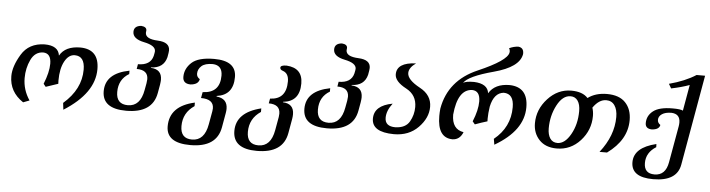

<svg xmlns="http://www.w3.org/2000/svg" viewBox="-57 -1083 5938 1606"><g transform="rotate(5 2912.5 -280.5)"><path d="M492.2 46.9 485.4 -9.8Q632.3 -137.2 632.3 -301.3Q632.3 -415.5 547.9 -415.5Q497.1 -415.5 463.6 -354.5Q430.2 -293.5 430.2 -192.9L431.2 -165.5L328.1 -130.9L309.1 -154.8Q349.6 -254.9 349.6 -326.7Q349.6 -414.1 282.2 -415.5Q213.9 -413.6 180.2 -343Q146.5 -272.5 146.5 -189Q146.5 -90.3 203.6 -5.4L151.4 14.6Q34.2 -63.5 34.2 -195.3Q34.2 -277.8 95.7 -379.4Q157.2 -481 288.6 -483.9Q404.8 -483.9 416 -400.9Q462.9 -483.9 590.3 -483.9Q746.6 -481 746.6 -315.4Q746.6 -113.3 492.2 46.9Z M1016.1 9.8Q814.9 9.8 814.9 -137.2Q814.9 -288.1 1015.1 -326.7V-298.3Q928.2 -247.1 928.2 -140.6Q928.2 -37.6 1025.9 -37.6Q1130.9 -37.6 1155.3 -176.8Q1169.4 -245.6 1169.4 -268.6Q1169.4 -346.2 1073.7 -346.2L1080.6 -386.7Q1185.5 -386.7 1206.1 -467.3Q1212.9 -498.5 1212.9 -507.3Q1212.9 -555.2 1115.2 -574.7Q1019.5 -594.2 1019.5 -653.3Q1019.5 -703.1 1080.1 -708.5Q1126 -704.6 1126 -674.3Q1126 -670.4 1125 -665.3Q1124 -660.2 1124 -655.3Q1124 -602.1 1229 -597.7Q1329.6 -593.3 1329.6 -524.4Q1329.6 -509.8 1321.3 -466.3Q1297.4 -373 1191.4 -369.6L1190.9 -365.7Q1283.7 -361.3 1283.7 -273.4Q1283.7 -245.6 1267.1 -161.6Q1236.8 9.8 1016.1 9.8Z M1575.7 249Q1373.5 249 1373.5 108.9Q1373.5 -62 1583 -108.4V-78.6Q1488.3 -15.6 1488.3 96.7Q1488.3 201.7 1585.4 201.7Q1690.4 201.7 1714.8 62.5L1734.9 -49.3Q1737.3 -62 1737.3 -73.2Q1737.3 -150.9 1630.9 -150.9L1640.1 -201.2Q1785.2 -206.1 1785.2 -352.5Q1785.2 -439 1704.6 -442.4Q1639.2 -442.4 1609.6 -415.3Q1580.1 -388.2 1580.1 -351.1Q1580.1 -323.2 1606.9 -307.1Q1598.6 -261.2 1533.2 -256.3Q1468.3 -257.3 1468.3 -314.5Q1468.3 -383.8 1523.9 -435.1Q1579.6 -486.3 1712.4 -486.3Q1898.4 -486.3 1898.4 -350.1Q1898.4 -198.2 1759.8 -179.7L1758.8 -174.8Q1851.6 -166 1851.6 -79.6Q1851.6 -63 1848.1 -43.9L1826.7 77.6Q1796.4 249 1575.7 249Z M2133.3 249Q1932.6 249 1932.6 98.6Q1932.6 -57.6 2140.6 -108.4V-78.6Q2045.9 -15.6 2045.9 96.7Q2045.9 201.7 2143.1 201.7Q2248 201.7 2272.5 62.5L2292.5 -49.3Q2294.9 -64.5 2294.9 -77.6Q2294.9 -155.8 2199.2 -155.8L2206.5 -196.3Q2342.8 -201.2 2342.8 -352.5Q2342.8 -420.4 2293 -437Q2269.5 -444.3 2269.5 -461.4Q2269.5 -483.4 2320.8 -483.4Q2456.1 -474.6 2456.1 -344.7Q2456.1 -192.9 2317.4 -179.2L2316.4 -175.3Q2409.2 -170.9 2409.2 -82Q2409.2 -64.9 2405.8 -43.9L2384.3 77.6Q2354 249 2133.3 249Z M2701.2 9.8Q2500 9.8 2500 -137.2Q2500 -288.1 2700.2 -326.7V-298.3Q2613.3 -247.1 2613.3 -140.6Q2613.3 -37.6 2710.9 -37.6Q2815.9 -37.6 2840.3 -176.8Q2854.5 -245.6 2854.5 -268.6Q2854.5 -346.2 2758.8 -346.2L2765.6 -386.7Q2870.6 -386.7 2891.1 -467.3Q2897.9 -498.5 2897.9 -507.3Q2897.9 -555.2 2800.3 -574.7Q2704.6 -594.2 2704.6 -653.3Q2704.6 -703.1 2765.1 -708.5Q2811 -704.6 2811 -674.3Q2811 -670.4 2810.1 -665.3Q2809.1 -660.2 2809.1 -655.3Q2809.1 -602.1 2914.1 -597.7Q3014.6 -593.3 3014.6 -524.4Q3014.6 -509.8 3006.3 -466.3Q2982.4 -373 2876.5 -369.6L2876 -365.7Q2968.8 -361.3 2968.8 -273.4Q2968.8 -245.6 2952.1 -161.6Q2921.9 9.8 2701.2 9.8Z M3263.7 9.8Q3078.1 8.3 3078.1 -105Q3078.1 -215.3 3231.9 -243.7Q3183.6 -180.7 3183.6 -121.6Q3183.6 -48.8 3271.5 -48.8Q3356.9 -51.8 3389.6 -108.6Q3422.4 -165.5 3422.4 -231.9Q3422.4 -332.5 3334 -379.4Q3236.3 -430.7 3236.3 -490.7Q3236.3 -589.8 3397.5 -596.2Q3339.4 -555.2 3339.4 -510.7Q3339.4 -454.1 3447.3 -396Q3546.4 -342.8 3546.4 -243.7Q3546.4 -150.9 3468 -70.6Q3389.6 9.8 3263.7 9.8Z M4108.9 24.4 4100.6 -24.4Q4234.9 -132.8 4234.9 -301.3Q4234.9 -414.6 4149.4 -415.5Q4067.9 -407.2 4043 -290Q4034.2 -232.9 4034.2 -188L4034.7 -165.5Q3982.4 -149.9 3931.6 -130.9L3911.6 -154.8Q3951.7 -252 3951.7 -324.7Q3951.7 -414.6 3883.3 -415.5Q3763.7 -409.2 3744.1 -196.3Q3744.1 -73.7 3843.3 -57.6Q3817.9 7.3 3756.8 9.8Q3629.4 8.8 3629.4 -175.3Q3629.4 -204.6 3632.8 -238.3Q3675.3 -478 3916 -582Q4156.7 -686 4168.5 -754.4L4169.4 -764.2Q4169.4 -778.8 4161.6 -790.5Q4199.7 -808.6 4238.3 -810.1Q4282.7 -805.2 4282.7 -757.8L4282.2 -750Q4262.7 -640.1 4051.8 -583.7Q3840.8 -527.3 3803.2 -467.8Q3825.2 -483.9 3894 -483.9Q4009.8 -479.5 4019.5 -399.9Q4069.8 -483.9 4194.3 -483.9Q4348.6 -479.5 4348.6 -310.1Q4348.6 -114.7 4108.9 24.4Z M4632.8 -36.1Q4695.3 -36.1 4743.4 -121.3Q4791.5 -206.5 4791.5 -317.4Q4791.5 -373 4770 -404.1Q4748.5 -435.1 4709.5 -435.1Q4643.1 -435.1 4596.7 -346.7Q4550.3 -258.3 4550.3 -152.3Q4550.3 -98.6 4571.5 -67.4Q4592.8 -36.1 4632.8 -36.1ZM4630.9 10.3Q4536.6 10.3 4484.1 -45.4Q4431.6 -101.1 4431.6 -184.1Q4431.6 -300.8 4514.9 -391.6Q4598.1 -482.4 4711.4 -482.4Q4806.6 -482.4 4851.1 -432.6Q4915.5 -480.5 5011.7 -480.5Q5114.3 -480.5 5166.5 -425.5Q5218.8 -370.6 5218.8 -278.8Q5218.8 -112.3 5053.7 7.3H4990.7Q5105 -138.2 5105 -294.9Q5105 -356.4 5080.3 -392.3Q5055.7 -428.2 5009.8 -428.2Q4949.2 -428.2 4898.9 -356Q4909.7 -323.7 4909.7 -286.6Q4909.7 -168 4829.1 -78.9Q4748.5 10.3 4630.9 10.3Z M5456.5 195.8Q5272.5 195.8 5272.5 68.8Q5272.5 -54.7 5459 -99.6L5460 -73.2Q5377 -21.5 5377 66.4Q5377 155.3 5464.8 155.3Q5558.1 155.3 5577.6 42.5L5631.8 -262.7Q5634.8 -280.3 5634.8 -295.4Q5634.8 -367.2 5562.5 -370.6Q5511.2 -370.6 5482.7 -351.3Q5454.1 -332 5454.1 -302.2Q5454.1 -277.3 5478 -261.2Q5471.2 -222.2 5411.1 -217.8Q5355 -218.8 5355 -266.6Q5355 -328.6 5405.8 -368.4Q5456.5 -408.2 5568.8 -408.2Q5635.3 -408.2 5655.3 -397L5693.8 -615.7Q5627.9 -591.3 5541 -573.7L5519.5 -610.4Q5653.8 -646 5743.7 -704.1H5814.9L5681.2 54.7Q5656.2 195.8 5456.5 195.8Z"/></g></svg>

Font: Kelvinch
Style: Bold Italic
Weight: 700
Italic angle: -10°
Designer: Paul James Miller
Foundry: High-Logic / Made with FontCreator
Version: Version 3.30 September 23, 2016